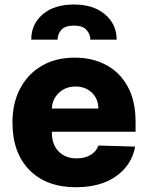

<svg xmlns="http://www.w3.org/2000/svg" viewBox="-20 -803 643 834"><path d="M310 10.3Q181.5 10.3 107.8 -64.6Q34.1 -139.6 34.1 -270.6Q34.1 -355.1 67.5 -418.5Q100.9 -481.9 161.6 -517.2Q222.3 -552.6 304.7 -552.6Q382.1 -552.6 441.8 -520.4Q501.4 -488.3 535.2 -426.1Q568.9 -364 568.9 -274.1V-230.8H205.3V-226.2Q205.3 -176.1 234.2 -145.6Q263.1 -115.1 313.2 -115.1Q347.3 -115.1 372.5 -129.4Q397.7 -143.8 407.7 -170.8L567.1 -166.2Q552.2 -85.9 484.7 -37.8Q417.3 10.3 310 10.3ZM205.3 -331.7H407.3Q407 -373.6 379.1 -400.4Q351.2 -427.2 308.2 -427.2Q264.9 -427.2 236 -399.9Q207 -372.5 205.3 -331.7ZM115.8 -630.7Q115.4 -697.8 165.3 -740.6Q215.2 -783.4 300.8 -783.4Q385.7 -783.4 436.1 -740.6Q486.5 -697.8 486.9 -630.7H372.5Q372.2 -654.5 355.6 -673.1Q339.1 -691.8 300.8 -691.8Q262.1 -691.8 245.9 -672.9Q229.8 -654.1 230.1 -630.7Z"/></svg>

Font: Inter UI Extra Bold
Style: Regular
Weight: 800
Designer: Rasmus Andersson
Foundry: rsms
Version: 3.2;8d6f07862